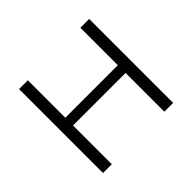

<svg xmlns="http://www.w3.org/2000/svg" viewBox="-156 -916 1132 1132"><g transform="rotate(-45 410.5 -350.0)"><path d="M629.6 0V-700H702.9V0ZM118.3 0V-700H191.6V0ZM183.7 -323.3V-387.7H636.9V-323.3Z"/></g></svg>

Font: Montserrat Alternates Thin
Style: Regular
Weight: 100
Designer: Julieta Ulanovsky
Foundry: Julieta Ulanovsky
Version: Version 9.000